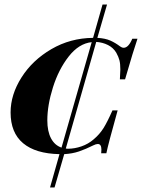

<svg xmlns="http://www.w3.org/2000/svg" viewBox="-20 -730 630 852"><path d="M590 -558Q573 -509 535 -378H512Q514 -414 514 -422Q514 -447 510 -462.5Q506 -478 496 -496Q483 -518 459.5 -530Q436 -542 407 -544L272 -71Q275 -70 282 -70Q311 -70 341.5 -80.5Q372 -91 396 -112Q422 -134 439 -161Q456 -188 479 -240H502Q460 -90 452 -50H429Q430 -56 430 -66Q430 -91 414 -91Q406 -91 394 -85Q360 -68 330.5 -58Q301 -48 265 -46L222 102H202L244 -46Q138 -48 82.5 -94.5Q27 -141 27 -231Q27 -310 75.5 -386.5Q124 -463 208 -512Q292 -561 393 -562L435 -710H455L412 -562Q447 -560 469.5 -550Q492 -540 513 -524Q521 -518 529 -518Q550 -518 567 -558ZM253 -75 387 -543Q330 -537 285 -479.5Q240 -422 215 -342.5Q190 -263 190 -196Q190 -147 206.5 -116Q223 -85 253 -75Z"/></svg>

Font: Playfair Display SC
Style: Bold Italic
Weight: 700
Italic angle: -14°
Designer: Claus Eggers Sørensen
Foundry: Claus Eggers Sørensen
Version: Version 1.200; ttfautohint (v1.6)